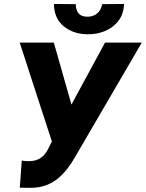

<svg xmlns="http://www.w3.org/2000/svg" viewBox="-20 -923 726 956"><path d="M265.6 -272.9 502.9 -710.9H686L356.9 -146.5Q338.4 -113.3 316.4 -84.5Q294.4 -55.7 267.8 -33.9Q241.2 -12.2 208.3 -0.2Q175.3 11.7 134.8 12.2Q120.6 12.2 106.7 12Q92.8 11.7 78.6 11.2L88.4 -123.5Q95.7 -122.1 103.5 -121.3Q111.3 -120.6 119.1 -120.6Q145 -120.1 164.1 -127.2Q183.1 -134.3 197.3 -148.9Q211.4 -163.6 222.2 -186.5ZM248 -710.9 337.9 -395 356.4 -205.1H242.7L78.1 -710.9ZM488.8 -902.3 597.7 -903.3Q595.7 -853 569.6 -819.1Q543.5 -785.2 502.4 -768.3Q461.4 -751.5 414.1 -752.4Q344.7 -753.4 297.1 -792.2Q249.5 -831.1 248.5 -903.3L357.4 -902.3Q356.9 -874 370.4 -857.2Q383.8 -840.3 414.1 -839.8Q444.3 -839.4 463.9 -856.2Q483.4 -873 488.8 -902.3Z"/></svg>

Font: Roboto Black
Style: Italic
Weight: 900
Italic angle: -12°
Designer: Christian Robertson
Foundry: Google
Version: Version 3.0; 2020